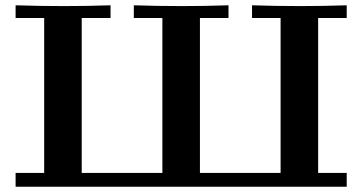

<svg xmlns="http://www.w3.org/2000/svg" viewBox="-20 -706 1371 726"><path d="M39 0V-52H147V-638H39V-686Q130 -683 222 -683Q310 -683 398 -686V-638H289V-52H594V-638H486V-686Q578 -683 669 -683Q756 -683 844 -686V-638H736V-52H1041V-638H933V-686Q1024 -683 1116 -683Q1202 -683 1291 -686V-638H1183V-52H1291V0Z"/></svg>

Font: CMU Serif
Style: Bold
Weight: 700
Version: Version 0.7.0